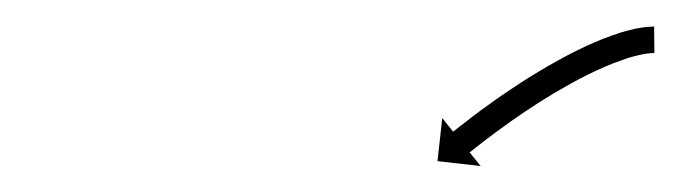

<svg xmlns="http://www.w3.org/2000/svg" viewBox="-20 -556 514 145"><path d="M472.9 -515.9C473.4 -515.9 473.8 -515.9 474.2 -516L474 -536C473.5 -535.9 473 -535.9 472.4 -535.9C472.4 -535.9 472.4 -535.9 472.3 -535.9C472.3 -535.9 472.2 -535.9 472.2 -535.9C470.6 -535.8 468.9 -535.7 467.3 -535.5C467.3 -535.5 467.2 -535.5 467.1 -535.5C467.1 -535.5 467 -535.5 467 -535.5C464.4 -535.1 461.7 -534.7 459.2 -534.2C459.2 -534.2 459.1 -534.1 459 -534.1C458.9 -534.1 458.9 -534.1 458.9 -534.1C455.4 -533.3 452 -532.4 448.6 -531.4C448.6 -531.4 448.5 -531.3 448.5 -531.3C448.4 -531.3 448.4 -531.3 448.4 -531.3C444.3 -530 440.3 -528.5 436.3 -527C436.3 -527 436.2 -527 436.2 -527C436.1 -527 436.1 -527 436.1 -527C431.6 -525.2 427.2 -523.2 422.8 -521.3C422.8 -521.3 422.8 -521.2 422.7 -521.2C422.7 -521.2 422.6 -521.2 422.6 -521.2C417.9 -519 413.3 -516.7 408.7 -514.3C408.7 -514.3 408.6 -514.3 408.6 -514.3C408.6 -514.2 408.5 -514.2 408.5 -514.2C403.8 -511.7 399.1 -509.1 394.4 -506.4C394.4 -506.4 394.4 -506.4 394.3 -506.4C394.3 -506.4 394.3 -506.4 394.3 -506.4C389.6 -503.6 385 -500.9 380.4 -498C380.4 -498 380.3 -498 380.3 -498C380.3 -498 380.3 -498 380.3 -498C375.8 -495.2 371.4 -492.3 367.1 -489.4C367.1 -489.4 367 -489.4 367 -489.4C367 -489.4 367 -489.4 367 -489.4C362.9 -486.6 358.8 -483.9 354.8 -481.1C354.8 -481.1 354.8 -481 354.8 -481C354.8 -481 354.7 -481 354.7 -481C351.2 -478.5 347.6 -475.9 344 -473.3C344 -473.3 344 -473.3 344 -473.3C344 -473.3 344 -473.3 344 -473.3C341 -471 338 -468.8 335 -466.6C335 -466.6 335 -466.5 335 -466.5C335 -466.5 335 -466.5 335 -466.5C332.7 -464.8 330.4 -463 328.2 -461.2L328.1 -461.2L328.1 -461.2C326.7 -460.1 325.2 -458.9 323.8 -457.8L323.8 -457.8L323.8 -457.8C323.3 -457.4 322.7 -457 322.2 -456.6L314 -466.8L310.4 -434.3L343 -430.6L334.7 -440.9C335.2 -441.3 335.7 -441.7 336.2 -442.1L336.2 -442.1L336.2 -442.1C337.6 -443.3 339.1 -444.4 340.5 -445.5L340.5 -445.5L340.5 -445.5C342.7 -447.2 344.9 -448.9 347.1 -450.6C347.1 -450.6 347.1 -450.6 347.1 -450.6C347.1 -450.6 347.1 -450.6 347.1 -450.6C350 -452.8 352.9 -455 355.9 -457.2C355.9 -457.2 355.9 -457.2 355.8 -457.2C355.8 -457.2 355.8 -457.1 355.8 -457.1C359.3 -459.7 362.8 -462.2 366.3 -464.7C366.3 -464.7 366.3 -464.7 366.3 -464.7C366.3 -464.7 366.3 -464.7 366.3 -464.7C370.2 -467.4 374.2 -470.1 378.1 -472.8C378.1 -472.8 378.1 -472.8 378.1 -472.8C378.1 -472.7 378.1 -472.7 378.1 -472.7C382.3 -475.6 386.6 -478.3 391 -481.1C391 -481.1 390.9 -481 390.9 -481C390.9 -481 390.9 -481 390.9 -481C395.3 -483.8 399.8 -486.5 404.4 -489.1C404.4 -489.1 404.3 -489.1 404.3 -489.1C404.3 -489.1 404.3 -489 404.3 -489C408.8 -491.6 413.3 -494.1 417.9 -496.6C417.9 -496.6 417.9 -496.6 417.9 -496.5C417.8 -496.5 417.8 -496.5 417.8 -496.5C422.2 -498.8 426.7 -501 431.2 -503.1C431.2 -503.1 431.1 -503.1 431.1 -503.1C431.1 -503.1 431 -503 431 -503C435.2 -504.9 439.4 -506.7 443.6 -508.4C443.6 -508.4 443.5 -508.4 443.5 -508.4C443.4 -508.4 443.4 -508.3 443.4 -508.3C447.1 -509.7 450.8 -511 454.5 -512.3C454.5 -512.3 454.5 -512.2 454.4 -512.2C454.3 -512.2 454.3 -512.2 454.3 -512.2C457.3 -513.1 460.3 -513.9 463.4 -514.6C463.4 -514.6 463.3 -514.6 463.2 -514.6C463.2 -514.6 463.1 -514.5 463.1 -514.5C465.3 -515 467.4 -515.4 469.6 -515.7C469.6 -515.7 469.6 -515.7 469.5 -515.7C469.4 -515.6 469.3 -515.6 469.3 -515.6C470.6 -515.8 471.9 -515.9 473.1 -515.9C473.1 -515.9 473.1 -515.9 473 -515.9C473 -515.9 472.9 -515.9 472.9 -515.9Z"/></svg>

Font: FRB American Cursive Just Arrows Semibold
Style: Italic
Weight: 600
Italic angle: -25°
Version: Version 2.0;Modular Font Editor K font №1